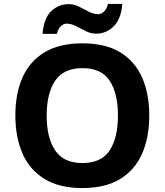

<svg xmlns="http://www.w3.org/2000/svg" viewBox="-20 -945 836 975"><path d="M738 -358Q738 -247 701.5 -164.5Q665 -82 590 -36Q515 10 398 10Q282 10 206.5 -36Q131 -82 94.5 -165Q58 -248 58 -359Q58 -470 94.5 -552Q131 -634 206.5 -679.5Q282 -725 399 -725Q515 -725 590 -679.5Q665 -634 701.5 -551.5Q738 -469 738 -358ZM217 -358Q217 -246 260 -181.5Q303 -117 398 -117Q495 -117 537 -181.5Q579 -246 579 -358Q579 -471 537 -535Q495 -599 399 -599Q303 -599 260 -535Q217 -471 217 -358ZM196 -773Q202 -851 239.5 -887.5Q277 -924 329 -924Q356 -924 381.5 -911Q407 -898 431.5 -885.5Q456 -873 479 -873Q494 -873 508 -886Q522 -899 528 -925H601Q595 -848 557 -811Q519 -774 468 -774Q442 -774 416.5 -786.5Q391 -799 366.5 -812Q342 -825 318 -825Q303 -825 289 -812Q275 -799 269 -773Z"/></svg>

Font: Noto Sans Kayah Li
Style: Bold
Weight: 700
Designer: Monotype Design Team, Sérgio Martins
Foundry: Monotype Imaging Inc.
Version: Version 2.002; ttfautohint (v1.8.4.7-5d5b)